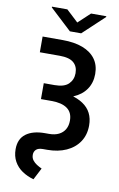

<svg xmlns="http://www.w3.org/2000/svg" viewBox="-119 -996 791 1278"><g transform="rotate(10 276.5 -357.5)"><path d="M97.7 -727.5H233.4Q312.5 -727.5 368.9 -706.1Q425.3 -684.6 455.6 -643.3Q485.8 -602.1 485.8 -542.5Q485.8 -482.9 455.8 -439Q425.8 -395 369.4 -371.3Q313 -347.7 234.4 -347.7H159.2V-422.9H232.4Q297.4 -422.9 326.7 -451.9Q356 -481 356 -524.9Q356 -570.8 326.4 -595.9Q296.9 -621.1 233.4 -621.1H97.7ZM159.2 -388.2H231.9Q361.3 -387.7 433.3 -339.8Q505.4 -292 505.4 -197.8Q505.4 -133.8 474.1 -87.2Q442.9 -40.5 387.2 -15.4Q331.5 9.8 258.3 9.8H230Q198.7 9.8 184.3 23.4Q169.9 37.1 169.9 58.6Q169.9 80.1 181.4 95.2Q192.9 110.4 210 121.1Q227.1 131.8 243.7 139.2L202.6 218.8Q159.7 207 125 183.6Q90.3 160.2 70.6 124.5Q50.8 88.9 50.8 42Q50.8 -27.8 97.2 -62.3Q143.6 -96.7 224.6 -96.7H252.4Q291 -96.7 318.1 -110.1Q345.2 -123.5 359.6 -148.4Q374 -173.3 374 -207.5Q374 -262.2 337.2 -288.8Q300.3 -315.4 230.5 -315.4H159.2ZM228.5 -934.1 308.6 -859.4 388.7 -934.1H491.7V-928.7L346.7 -793H270.5L124.5 -928.7V-934.1Z"/></g></svg>

Font: Inter 20pt SemiBold
Style: Regular
Weight: 600
Version: Version 4.001;git-66647c0bb